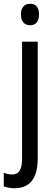

<svg xmlns="http://www.w3.org/2000/svg" viewBox="-46 -851 291 1018"><path d="M65 -774C65 -737 84 -717 114 -717C143 -717 161 -737 161 -774C161 -812 144 -831 114 -831C84 -831 65 -812 65 -774ZM32 147C114 146 154 94 154 -12V-630H71V-10C71 50 53 74 19 74C3 74 -11 71 -26 65V137C-10 143 8 147 32 147Z"/></svg>

Font: Noto Sans Kannada UI Condensed
Style: Regular
Weight: 400
Width: 3
Designer: Jelle Bosma - Monotype Design Team
Foundry: Monotype Imaging Inc.
Version: Version 2.005